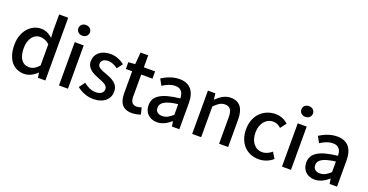

<svg xmlns="http://www.w3.org/2000/svg" viewBox="-34 -1538 4392 2292"><g transform="rotate(20 2162.5 -392.0)"><path d="M277 13C339 13 396 -20 437 -62H440L450 0H544V-797H429V-593L434 -502C389 -540 349 -564 286 -564C163 -564 50 -453 50 -274C50 -92 139 13 277 13ZM304 -82C218 -82 169 -151 169 -276C169 -395 231 -468 308 -468C349 -468 388 -455 429 -418V-149C389 -103 350 -82 304 -82Z M717 0H831V-550H717ZM774 -653C816 -653 848 -681 848 -721C848 -762 816 -789 774 -789C732 -789 701 -762 701 -721C701 -681 732 -653 774 -653Z M1153 13C1289 13 1362 -62 1362 -154C1362 -258 1277 -292 1200 -321C1140 -343 1083 -361 1083 -408C1083 -446 1111 -476 1171 -476C1217 -476 1256 -456 1294 -428L1348 -499C1303 -534 1243 -564 1169 -564C1048 -564 974 -495 974 -403C974 -310 1058 -271 1131 -243C1191 -220 1253 -198 1253 -148C1253 -106 1222 -74 1156 -74C1097 -74 1049 -98 1000 -137L946 -63C999 -19 1077 13 1153 13Z M1647 13C1687 13 1724 3 1755 -7L1734 -92C1718 -85 1694 -79 1675 -79C1618 -79 1595 -113 1595 -179V-458H1738V-550H1595V-702H1498L1485 -550L1400 -544V-458H1480V-180C1480 -64 1523 13 1647 13Z M1964 13C2030 13 2089 -20 2139 -63H2142L2152 0H2246V-331C2246 -477 2183 -564 2046 -564C1958 -564 1881 -528 1824 -492L1867 -414C1914 -444 1968 -470 2026 -470C2107 -470 2130 -414 2131 -350C1902 -325 1802 -264 1802 -146C1802 -49 1869 13 1964 13ZM1999 -78C1950 -78 1913 -100 1913 -154C1913 -216 1968 -257 2131 -277V-142C2086 -101 2047 -78 1999 -78Z M2409 0H2523V-390C2572 -439 2607 -465 2658 -465C2723 -465 2751 -427 2751 -332V0H2866V-346C2866 -486 2814 -564 2697 -564C2622 -564 2566 -523 2515 -474H2512L2503 -550H2409Z M3257 13C3320 13 3385 -10 3435 -55L3388 -131C3355 -103 3314 -81 3268 -81C3176 -81 3113 -158 3113 -274C3113 -391 3179 -469 3271 -469C3309 -469 3340 -453 3370 -426L3427 -501C3387 -536 3336 -564 3266 -564C3121 -564 2994 -458 2994 -274C2994 -92 3108 13 3257 13Z M3550 0H3664V-550H3550ZM3607 -653C3649 -653 3681 -681 3681 -721C3681 -762 3649 -789 3607 -789C3565 -789 3534 -762 3534 -721C3534 -681 3565 -653 3607 -653Z M3967 13C4033 13 4092 -20 4142 -63H4145L4155 0H4249V-331C4249 -477 4186 -564 4049 -564C3961 -564 3884 -528 3827 -492L3870 -414C3917 -444 3971 -470 4029 -470C4110 -470 4133 -414 4134 -350C3905 -325 3805 -264 3805 -146C3805 -49 3872 13 3967 13ZM4002 -78C3953 -78 3916 -100 3916 -154C3916 -216 3971 -257 4134 -277V-142C4089 -101 4050 -78 4002 -78Z"/></g></svg>

Font: Genne Gothic Medium
Style: Regular
Weight: 500
Designer: Ryoko NISHIZUKA (kana & ideographs); Paul D. Hunt (Latin, Greek & Cyrillic); Wenlong ZHANG (bopomofo); Sandoll Communica
Foundry: Adobe Systems Incorporated
Version: Version 1.004;PS 1.004;hotconv 16.6.51;makeotf.lib2.5.65220